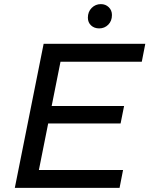

<svg xmlns="http://www.w3.org/2000/svg" viewBox="-20 -913 726 933"><path d="M223 -398H583L566 -313H206ZM169 -87H578L561 0H52L192 -700H686L669 -613H274ZM462 -775Q438 -775 422.5 -789.5Q407 -804 407 -827Q407 -856 425.5 -874.5Q444 -893 470 -893Q493 -893 508.5 -878Q524 -863 524 -840Q524 -811 506 -793Q488 -775 462 -775Z"/></svg>

Font: Montserrat Thin Medium
Style: Italic
Weight: 500
Italic angle: -11.3°
Version: Version 9.000